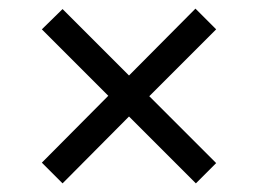

<svg xmlns="http://www.w3.org/2000/svg" viewBox="-20 -581 599 445"><path d="M125 -156 77 -204 231 -359 77 -513 125 -560 279 -406 433 -561 481 -513 326 -358 481 -203 434 -156 279 -311Z"/></svg>

Font: Noto Serif NP Hmong SemiBold
Style: Regular
Weight: 600
Designer: Dalton Maag Ltd
Foundry: Dalton Maag Ltd
Version: Version 1.001; ttfautohint (v1.8.4.7-5d5b)